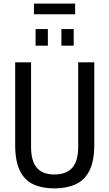

<svg xmlns="http://www.w3.org/2000/svg" viewBox="-20 -1031 605 1063"><path d="M168 -952V-1011H396V-952ZM177 -778V-870H245V-778ZM320 -778V-870H388V-778ZM281 12Q213 12 164.5 -10.5Q116 -33 90 -86Q64 -139 64 -229V-686H152V-218Q152 -139 184 -102Q216 -65 281 -65Q347 -65 380 -102Q413 -139 413 -218V-686H502V-229Q502 -139 475 -86Q448 -33 398.5 -10.5Q349 12 281 12Z"/></svg>

Font: Archivo Condensed
Style: Regular
Weight: 400
Width: 3
Designer: Hector Gatti
Foundry: Omnibus-Type
Version: Version 2.001; ttfautohint (v1.8.3)